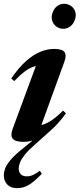

<svg xmlns="http://www.w3.org/2000/svg" viewBox="-34 -725 414 999"><path d="M240 -660Q246 -677.5 258 -688.8Q270 -700 285.8 -703.8Q301.5 -707.5 318.5 -702.5Q345 -693.5 355.2 -670.2Q365.5 -647 355 -621Q349 -603.5 337 -592.2Q325 -581 309.5 -577Q294 -573 276.5 -578Q250.5 -587 240 -610.5Q229.5 -634 240 -660ZM230.5 -47 149 26Q114 56.5 95.8 79.2Q77.5 102 70.5 119.5Q63.5 137 63.5 152Q63.5 170.5 74 181.5Q84.5 192.5 105 192.5Q121.5 192.5 136.5 186Q151.5 179.5 173.5 163.5L183.5 179.5Q142 222.5 114.2 238.2Q86.5 254 55.5 254Q21.5 254 3.8 235Q-14 216 -14 188Q-14 170.5 -7 151Q0 131.5 22.8 105Q45.5 78.5 92.5 41.5L155 -10L158.5 -2Q140.5 6 123 9.5Q105.5 13 88 13Q45.5 13 32.2 -3.2Q19 -19.5 32 -55L164.5 -413.5L190.5 -384Q165 -385.5 142.2 -378.5Q119.5 -371.5 95 -353.2Q70.5 -335 40 -303L24.5 -316.5Q63 -373 101 -406.8Q139 -440.5 175.8 -455.5Q212.5 -470.5 247.5 -470.5Q288.5 -470.5 301 -454.8Q313.5 -439 301.5 -405.5L168.5 -39L137 -70Q160.5 -68.5 184 -74.8Q207.5 -81 234.5 -99Q261.5 -117 294 -149.5L309 -135.5Q289 -107.5 269.2 -85.5Q249.5 -63.5 230.5 -47Z"/></svg>

Font: Newsreader 36pt
Style: Bold Italic
Weight: 700
Italic angle: -17°
Designer: Hugues Gentile
Foundry: Production Type
Version: Version 1.003